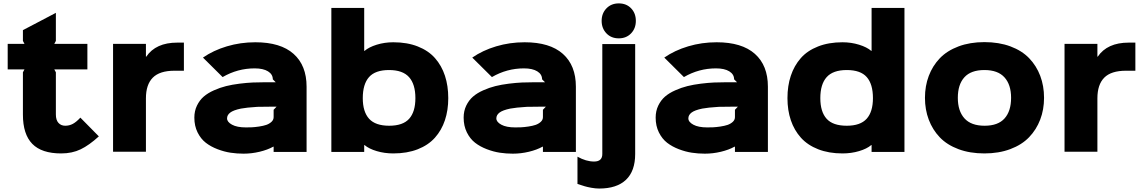

<svg xmlns="http://www.w3.org/2000/svg" viewBox="-20 -886 6665 1121"><path d="M449.2 -199.2 557.1 -89.8Q500.5 -38.1 450.9 -14.2Q401.4 9.8 336.9 9.8Q223.1 9.8 168.5 -46.1Q113.8 -102.1 113.8 -216.8V-463.9L123 -481H24.9V-629.9H123L113.8 -647V-710L306.2 -811V-647L296.9 -629.9H490.2V-481H296.9L306.2 -463.9V-217.8Q306.2 -185.1 321.3 -168.5Q336.4 -151.9 360.8 -151.9Q385.3 -151.9 405.8 -163.1Q426.3 -174.3 449.2 -199.2Z M1053.7 -637.2V-473.1H999Q912.1 -473.1 872.1 -432.6Q832 -392.1 832 -312V0H640.1V-629.9H832V-555.2H834Q889.6 -637.2 1015.1 -637.2Z M1577.6 -245.1 1594.7 -263.2H1564Q1517.1 -263.2 1482.9 -262.2Q1419.4 -258.3 1386.7 -252Q1342.3 -242.7 1324 -228.5Q1305.7 -214.4 1305.7 -194.8Q1305.7 -173.8 1334.7 -158Q1363.8 -142.1 1416 -142.1Q1434.1 -142.1 1450.9 -142.8Q1467.8 -143.6 1492.4 -147.2Q1517.1 -150.9 1534.4 -156.7Q1551.8 -162.6 1564.7 -174.3Q1577.6 -186 1577.6 -202.1ZM1770 -379.9V1H1577.6V-29.8H1575.7Q1542.5 -11.2 1495.8 0Q1449.2 11.2 1401.9 11.2Q1363.3 11.2 1326.2 5.6Q1289.1 0 1250 -14.9Q1210.9 -29.8 1181.6 -52.5Q1152.3 -75.2 1133.5 -113Q1114.7 -150.9 1114.7 -199.2Q1114.7 -237.8 1129.9 -269.3Q1145 -300.8 1169.2 -321.8Q1193.4 -342.8 1229 -358.6Q1264.6 -374.5 1300 -383.3Q1335.4 -392.1 1378.7 -397.5Q1421.9 -402.8 1455.8 -404.3Q1489.7 -405.8 1527.8 -405.8H1589.8L1572.8 -422.9Q1572.8 -452.1 1544.7 -469.5Q1516.6 -486.8 1466.8 -486.8Q1367.2 -486.8 1279.8 -436L1165 -549.8Q1225.6 -591.8 1304.7 -615.5Q1383.8 -639.2 1470.7 -639.2Q1618.2 -639.2 1694.1 -571.5Q1770 -503.9 1770 -379.9Z M2405.3 -313Q2405.3 -394 2368.4 -435.5Q2331.5 -477.1 2251.5 -477.1Q2170.9 -477.1 2134.5 -435.8Q2098.1 -394.5 2098.1 -313Q2098.1 -233.4 2135 -192.6Q2171.9 -151.9 2252.4 -151.9Q2332.5 -151.9 2368.9 -192.6Q2405.3 -233.4 2405.3 -313ZM2597.2 -313Q2597.2 -242.2 2577.6 -183.8Q2558.1 -125.5 2519.3 -82Q2480.5 -38.6 2418.7 -14.4Q2356.9 9.8 2276.4 9.8Q2225.1 9.8 2179.7 -3.7Q2134.3 -17.1 2108.4 -39.1H2106.4V1H1914.6V-839.8H2106.4V-588.9H2108.4Q2133.8 -610.8 2179.4 -625Q2225.1 -639.2 2276.4 -639.2Q2357.4 -639.2 2419.4 -614.7Q2481.4 -590.3 2520 -546.4Q2558.6 -502.4 2577.9 -443.6Q2597.2 -384.8 2597.2 -313Z M3149.9 -245.1 3167 -263.2H3136.2Q3089.4 -263.2 3055.2 -262.2Q2991.7 -258.3 2959 -252Q2914.6 -242.7 2896.2 -228.5Q2877.9 -214.4 2877.9 -194.8Q2877.9 -173.8 2907 -158Q2936 -142.1 2988.3 -142.1Q3006.3 -142.1 3023.2 -142.8Q3040 -143.6 3064.7 -147.2Q3089.4 -150.9 3106.7 -156.7Q3124 -162.6 3137 -174.3Q3149.9 -186 3149.9 -202.1ZM3342.3 -379.9V1H3149.9V-29.8H3147.9Q3114.7 -11.2 3068.1 0Q3021.5 11.2 2974.1 11.2Q2935.5 11.2 2898.4 5.6Q2861.3 0 2822.3 -14.9Q2783.2 -29.8 2753.9 -52.5Q2724.6 -75.2 2705.8 -113Q2687 -150.9 2687 -199.2Q2687 -237.8 2702.1 -269.3Q2717.3 -300.8 2741.5 -321.8Q2765.6 -342.8 2801.3 -358.6Q2836.9 -374.5 2872.3 -383.3Q2907.7 -392.1 2950.9 -397.5Q2994.1 -402.8 3028.1 -404.3Q3062 -405.8 3100.1 -405.8H3162.1L3145 -422.9Q3145 -452.1 3116.9 -469.5Q3088.9 -486.8 3039.1 -486.8Q2939.5 -486.8 2852.1 -436L2737.3 -549.8Q2797.9 -591.8 2877 -615.5Q2956.1 -639.2 3043 -639.2Q3190.4 -639.2 3266.4 -571.5Q3342.3 -503.9 3342.3 -379.9Z M3688.5 -628.9V13.2Q3688.5 112.8 3634.8 163.8Q3581.1 214.8 3478.5 214.8Q3456.5 214.8 3431.9 210.2Q3407.2 205.6 3393.6 201.4Q3379.9 197.3 3351.6 188V28.8Q3401.9 57.1 3448.7 57.1Q3496.6 57.1 3496.6 13.2V-628.9ZM3692.4 -764.2Q3692.4 -720.2 3664.6 -691.2Q3636.7 -662.1 3592.8 -662.1Q3548.3 -662.1 3520.5 -691.4Q3492.7 -720.7 3492.7 -764.2Q3492.7 -808.1 3520.8 -837.2Q3548.8 -866.2 3592.8 -866.2Q3637.2 -866.2 3664.8 -837.4Q3692.4 -808.6 3692.4 -764.2Z M4271 -245.1 4288.1 -263.2H4257.3Q4210.4 -263.2 4176.3 -262.2Q4112.8 -258.3 4080.1 -252Q4035.6 -242.7 4017.3 -228.5Q3999 -214.4 3999 -194.8Q3999 -173.8 4028.1 -158Q4057.1 -142.1 4109.4 -142.1Q4127.4 -142.1 4144.3 -142.8Q4161.1 -143.6 4185.8 -147.2Q4210.4 -150.9 4227.8 -156.7Q4245.1 -162.6 4258.1 -174.3Q4271 -186 4271 -202.1ZM4463.4 -379.9V1H4271V-29.8H4269Q4235.8 -11.2 4189.2 0Q4142.6 11.2 4095.2 11.2Q4056.6 11.2 4019.5 5.6Q3982.4 0 3943.4 -14.9Q3904.3 -29.8 3875 -52.5Q3845.7 -75.2 3826.9 -113Q3808.1 -150.9 3808.1 -199.2Q3808.1 -237.8 3823.2 -269.3Q3838.4 -300.8 3862.5 -321.8Q3886.7 -342.8 3922.4 -358.6Q3958 -374.5 3993.4 -383.3Q4028.8 -392.1 4072 -397.5Q4115.2 -402.8 4149.2 -404.3Q4183.1 -405.8 4221.2 -405.8H4283.2L4266.1 -422.9Q4266.1 -452.1 4238 -469.5Q4210 -486.8 4160.2 -486.8Q4060.5 -486.8 3973.1 -436L3858.4 -549.8Q3918.9 -591.8 3998 -615.5Q4077.1 -639.2 4164.1 -639.2Q4311.5 -639.2 4387.5 -571.5Q4463.4 -503.9 4463.4 -379.9Z M5076.7 -313Q5076.7 -395 5040.5 -436Q5004.4 -477.1 4923.8 -477.1Q4843.3 -477.1 4806.4 -435.5Q4769.5 -394 4769.5 -313Q4769.5 -233.4 4806.2 -192.6Q4842.8 -151.9 4923.8 -151.9Q5003.4 -151.9 5040 -192.6Q5076.7 -233.4 5076.7 -313ZM5260.7 -839.8V1H5068.8V-39.1H5066.9Q5041 -17.1 4995.6 -3.7Q4950.2 9.8 4898.9 9.8Q4819.3 9.8 4757.3 -14.4Q4695.3 -38.6 4656.2 -82Q4617.2 -125.5 4597.4 -183.8Q4577.6 -242.2 4577.6 -313Q4577.6 -384.8 4597.2 -443.6Q4616.7 -502.4 4655.3 -546.4Q4693.8 -590.3 4756.1 -614.7Q4818.4 -639.2 4898.9 -639.2Q4949.7 -639.2 4995.6 -625Q5041.5 -610.8 5066.9 -588.9H5068.8V-839.8Z M5883.3 -314.9Q5883.3 -391.6 5844.7 -434.3Q5806.2 -477.1 5727.5 -477.1Q5648.9 -477.1 5610.6 -434.8Q5572.3 -392.6 5572.3 -314.9Q5572.3 -237.8 5611.1 -194.8Q5649.9 -151.9 5728.5 -151.9Q5807.1 -151.9 5845.2 -194.6Q5883.3 -237.3 5883.3 -314.9ZM6075.7 -314.9Q6075.7 -246.1 6053.2 -187.5Q6030.8 -128.9 5988.3 -84.7Q5945.8 -40.5 5878.7 -15.4Q5811.5 9.8 5727.5 9.8Q5643.1 9.8 5576.2 -15.1Q5509.3 -40 5467 -84.2Q5424.8 -128.4 5402.6 -187.3Q5380.4 -246.1 5380.4 -314.9Q5380.4 -383.8 5402.6 -442.6Q5424.8 -501.5 5467 -545.7Q5509.3 -589.8 5576.2 -615Q5643.1 -640.1 5727.5 -640.1Q5812.5 -640.1 5879.4 -615.2Q5946.3 -590.3 5988.8 -546.1Q6031.2 -502 6053.5 -443.1Q6075.7 -384.3 6075.7 -314.9Z M6608.9 -637.2V-473.1H6554.2Q6467.3 -473.1 6427.2 -432.6Q6387.2 -392.1 6387.2 -312V0H6195.3V-629.9H6387.2V-555.2H6389.2Q6444.8 -637.2 6570.3 -637.2Z"/></svg>

Font: Sinkin Sans 800 Black
Style: Regular
Weight: 900
Designer: Keith Bates
Foundry: K-Type
Version: Sinkin Sans (version 1.0)  by Keith Bates   •   © 2014   www